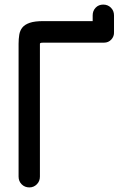

<svg xmlns="http://www.w3.org/2000/svg" viewBox="-20 -817 531 837"><path d="M169 -631Q159 -631 156.5 -629.5Q154 -628 154 -626V-47Q154 -27 140.5 -13.5Q127 0 108 0Q88 0 74.5 -13.5Q61 -27 61 -47V-626Q61 -647 64 -665.5Q67 -684 77.5 -697Q88 -710 109.5 -717.5Q131 -725 169 -725H384V-750Q384 -770 397 -783.5Q410 -797 430 -797Q450 -797 463.5 -783.5Q477 -770 477 -750V-677Q478 -659 465.5 -645Q453 -631 433 -631H431Z"/></svg>

Font: VDS
Style: Regular
Weight: 400
Designer: artmaker
Foundry: artmaker
Version: Version 1.000 2009 initial release